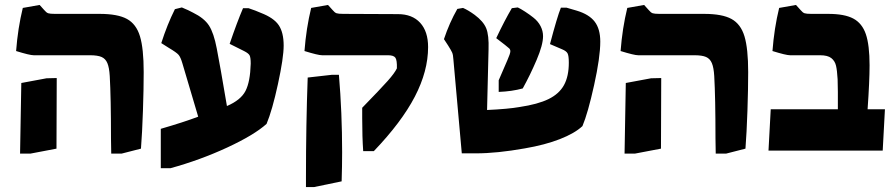

<svg xmlns="http://www.w3.org/2000/svg" viewBox="-20 -608 3610 775"><path d="M428 -49Q428 -214 423 -301Q421 -335 413.5 -353Q406 -371 390 -378Q374 -385 343 -385H116Q100 -385 45 -402Q52 -494 72 -576L140 -588L158 -568Q167 -557 174.5 -554.5Q182 -552 202 -552H382Q455 -552 492.5 -531.5Q530 -511 545 -461.5Q560 -412 560 -317Q560 -250 557 -161Q554 -72 549 -8L471 12H429Q429 -25 428 -49ZM66 -273 168 -292 209 -293 208 -8 103 12H61Z M1125 -424Q1125 -375 1102 -269Q1079 -163 1056 -108Q1006 -63 897 -12.5Q788 38 668 71H629V-88Q722 -115 780 -137L716 -353Q709 -377 701 -386.5Q693 -396 661 -415L631 -434Q655 -509 686 -571L714 -578Q743 -566 759 -557Q804 -535 823.5 -505Q843 -475 855 -412Q868 -346 896 -180Q952 -204 971 -241Q990 -278 992 -351Q992 -376 987.5 -384.5Q983 -393 965 -402L907 -431Q937 -519 961 -575H983Q1013 -565 1033 -556Q1085 -536 1105 -506.5Q1125 -477 1125 -424Z M1442 -131V-173Q1517 -250 1545 -281.5Q1573 -313 1582 -332Q1583 -365 1576 -375Q1569 -385 1546 -385H1280Q1264 -385 1209 -402Q1216 -494 1236 -576L1304 -588L1322 -568Q1331 -557 1338.5 -554.5Q1346 -552 1366 -552L1586 -551Q1644 -551 1676 -516Q1708 -481 1708 -418Q1708 -321 1654.5 -218Q1601 -115 1489 2H1446Q1442 -55 1442 -131ZM1215 108Q1215 -104 1222 -295L1319 -306H1348Q1361 -153 1361 7Q1361 62 1359 124L1248 147H1215Z M1993 -284 2028 -365Q2040 -392 2040 -401Q2040 -408 2035.5 -412.5Q2031 -417 2018 -427L1983 -454Q2017 -526 2046 -575L2070 -578Q2081 -573 2099.5 -561Q2118 -549 2133 -537Q2152 -522 2162 -502.5Q2172 -483 2172 -462Q2172 -427 2146 -366Q2120 -305 2090 -251Q2046 -239 1993 -237ZM1810 -369Q1809 -387 1805 -396Q1801 -405 1789 -424L1772 -450Q1794 -516 1826 -572L1849 -576Q1870 -567 1896 -548Q1931 -522 1942.5 -494Q1954 -466 1952 -408L1946 -164Q2032 -168 2077 -176Q2151 -187 2194 -208Q2237 -229 2256.5 -264.5Q2276 -300 2276 -355Q2276 -383 2271 -392.5Q2266 -402 2249 -409L2200 -430Q2229 -540 2244 -577H2267L2308 -565Q2358 -550 2380.5 -520.5Q2403 -491 2403 -440Q2403 -377 2378 -264Q2353 -151 2331 -99Q2300 -70 2240 -46.5Q2180 -23 2098 -9Q1986 11 1901 11H1844Z M2868 -49Q2868 -214 2863 -301Q2861 -335 2853.5 -353Q2846 -371 2830 -378Q2814 -385 2783 -385H2556Q2540 -385 2485 -402Q2492 -494 2512 -576L2580 -588L2598 -568Q2607 -557 2614.5 -554.5Q2622 -552 2642 -552H2822Q2895 -552 2932.5 -531.5Q2970 -511 2985 -461.5Q3000 -412 3000 -317Q3000 -250 2997 -161Q2994 -72 2989 -8L2911 12H2869Q2869 -25 2868 -49ZM2506 -273 2608 -292 2649 -293 2648 -8 2543 12H2501Z M3091 -167H3362V-237Q3362 -264 3361 -288Q3359 -324 3354.5 -343Q3350 -362 3335.5 -373.5Q3321 -385 3290 -385H3169Q3153 -385 3098 -402Q3105 -494 3125 -576L3193 -588L3211 -568Q3220 -557 3227.5 -554.5Q3235 -552 3255 -552H3323Q3389 -552 3424.5 -533Q3460 -514 3475 -470Q3490 -426 3490 -344Q3490 -281 3482 -167H3552L3543 0H3082Z"/></svg>

Font: Suez One
Style: Regular
Weight: 400
Designer: Michal Sahar
Foundry: Hagilda
Version: Version 1.001